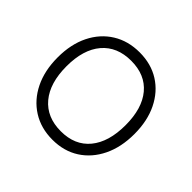

<svg xmlns="http://www.w3.org/2000/svg" viewBox="-132 -653 805 805"><g transform="rotate(45 270.0 -251.0)"><path d="M42.5 -252Q42.5 -174 71.2 -115.5Q100 -57 151.5 -24.5Q203 8 271 8Q339 8 389.8 -24.5Q440.5 -57 469 -115.5Q497.5 -174 497.5 -252Q497.5 -330 469 -388Q440.5 -446 389.8 -478Q339 -510 271 -510Q203 -510 151.5 -478Q100 -446 71.2 -388Q42.5 -330 42.5 -252ZM445 -252Q445 -152.5 399.5 -97.2Q354 -42 271 -42Q187.5 -42 141.2 -97.2Q95 -152.5 95 -252Q95 -351 141.2 -405.5Q187.5 -460 271 -460Q354 -460 399.5 -405.5Q445 -351 445 -252Z"/></g></svg>

Font: Overused Grotesk Light
Style: Regular
Weight: 300
Designer: RandomMaerks
Version: Version 0.005